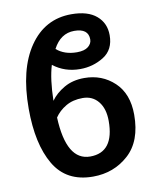

<svg xmlns="http://www.w3.org/2000/svg" viewBox="-86 -832 747 909"><g transform="rotate(-10 287.5 -377.5)"><path d="M319 -685Q387 -685 387 -632Q387 -612 369 -597.5Q351 -583 315 -583Q255 -583 217 -616Q253 -685 319 -685ZM187 -545Q242 -502 316 -502Q378 -502 429.5 -534Q481 -566 481 -636Q481 -694 439.5 -729.5Q398 -765 319 -765Q192 -765 117.5 -657Q43 -549 43 -359Q43 -189 101.5 -89.5Q160 10 288 10Q388 10 459 -54Q530 -118 530 -245Q530 -346 471 -401.5Q412 -457 327 -457Q271 -457 229.5 -433Q188 -409 165 -376Q167 -479 187 -545ZM291 -86Q177 -86 168 -295Q188 -325 222 -345Q256 -365 303 -365Q350 -365 378 -330.5Q406 -296 406 -237Q406 -86 291 -86Z"/></g></svg>

Font: Noto Sans Display Medium
Style: Regular
Weight: 500
Designer: Monotype Design Team
Foundry: Monotype Imaging Inc.
Version: Version 1.900